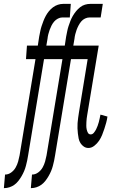

<svg xmlns="http://www.w3.org/2000/svg" viewBox="-76 -755 596 990"><path d="M-56 215 -50 145H-49Q-33 145 -18.5 134.5Q-4 124 4.5 109Q13 94 17.5 78Q22 62 25 46L107 -450H58L63 -520H119L126 -566Q129 -580 131.5 -593.5Q134 -607 138.5 -620.5Q143 -634 148 -647Q153 -660 160 -673Q167 -686 176.5 -697.5Q186 -709 197.5 -717.5Q209 -726 222.5 -730.5Q236 -735 250 -735H289L284 -665H245Q234 -665 222.5 -659Q211 -653 203 -643.5Q195 -634 189.5 -623Q184 -612 180 -601Q176 -590 173 -578Q170 -566 169 -555L163 -520H250L245 -450H151L69 46Q67 60 64 73.5Q61 87 57.5 100.5Q54 114 48.5 127Q43 140 35.5 153Q28 166 19 177.5Q10 189 -1.5 197.5Q-13 206 -27 210.5Q-41 215 -54 215ZM83 215 89 145H90Q106 145 120.5 134.5Q135 124 143.5 109Q152 94 156.5 78Q161 62 164 46L246 -450H197L202 -520H258L265 -566Q268 -580 270.5 -593.5Q273 -607 277.5 -620.5Q282 -634 287 -647Q292 -660 299.5 -673Q307 -686 316.5 -697.5Q326 -709 337.5 -718Q349 -727 362.5 -731Q376 -735 390 -735H454L443 -665H386Q374 -665 362.5 -659.5Q351 -654 343 -644.5Q335 -635 329 -623.5Q323 -612 319 -601Q315 -590 312 -578Q309 -566 308 -555L302 -520H389L384 -450H290L208 46Q206 60 203 73.5Q200 87 196.5 100.5Q193 114 187.5 127Q182 140 174.5 153Q167 166 158 177.5Q149 189 137.5 197.5Q126 206 112 210.5Q98 215 85 215ZM380 8Q367 8 356.5 1Q346 -6 339 -17Q332 -28 329.5 -41Q327 -54 325.5 -67Q324 -80 323.5 -93.5Q323 -107 324 -120.5Q325 -134 327 -148Q329 -162 331 -175L376 -450H323L329 -520H433L374 -164Q372 -154 371 -144.5Q370 -135 369.5 -125.5Q369 -116 369 -106.5Q369 -97 371 -87.5Q373 -78 377.5 -70Q382 -62 392 -62Q401 -62 408 -70.5Q415 -79 419.5 -88Q424 -97 427.5 -106.5Q431 -116 433.5 -125.5Q436 -135 438 -144.5Q440 -154 442 -164L478 -154Q476 -138 471.5 -122Q467 -106 462 -90.5Q457 -75 450.5 -59Q444 -43 434.5 -29Q425 -15 410.5 -3.5Q396 8 380 8Z"/></svg>

Font: Iosevka Fixed
Style: Italic
Weight: 400
Italic angle: -9°
Monospace: yes
Designer: Belleve Invis
Foundry: Belleve Invis
Version: Version 33.2.4